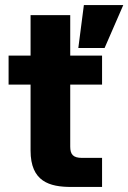

<svg xmlns="http://www.w3.org/2000/svg" viewBox="-20 -740 508 760"><path d="M101 -680V-520H14V-405H101V-144C101 -21 176 0 262 0H384V-115H305C269 -115 258 -129 258 -160V-405H384V-520H258V-680ZM290 -550H394L468 -720H312Z"/></svg>

Font: Aspekta 750
Style: Regular
Weight: 750
Designer: Ivo Dolenc
Version: Version 2.000